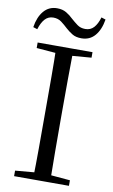

<svg xmlns="http://www.w3.org/2000/svg" viewBox="-101 -978 606 1030"><g transform="rotate(10 202.5 -463.5)"><path d="M15.4 -805.2Q24.1 -861.4 52.1 -894.3Q80.2 -927.1 124.5 -927.1Q153.8 -927.1 174.6 -914.8Q195.4 -902.4 211.8 -886.2Q230 -869.9 247.9 -856.8Q265.7 -843.7 291.6 -843.7Q319.8 -843.7 337.8 -863.5Q355.8 -883.4 366.6 -919.9L390 -912.5Q380.8 -856.1 352.8 -823.5Q324.8 -790.9 279.6 -790.9Q249.2 -790.9 229.6 -802.9Q210 -814.9 193 -830.3Q175.8 -846.6 157.3 -860.5Q138.9 -874.4 112.8 -874.4Q85.5 -874.4 67.4 -854.5Q49.3 -834.5 38.3 -797.8ZM52.8 0V-30.1L190.9 -42.1H212.5L351.6 -30.1V0ZM155.3 0Q157.5 -83.6 157.6 -167.7Q157.7 -251.7 157.7 -336.8V-391.1Q157.7 -476.1 157.6 -560.4Q157.5 -644.8 155.3 -728H248.5Q247.3 -645.2 246.8 -560.7Q246.3 -476.1 246.3 -391.1V-337Q246.3 -252.2 246.8 -168.1Q247.3 -84.1 248.5 0ZM52.8 -698V-728H351.6V-698L212.5 -686.9H190.9Z"/></g></svg>

Font: Noto Serif HK
Style: Regular
Weight: 200
Designer: Ryoko NISHIZUKA 西塚涼子 (kana & ideographs); Frank Grießhammer (Latin, Greek & Cyrillic); Wenlong ZHANG 张文龙 (bopomofo); San
Foundry: Adobe
Version: Version 2.001;hotconv 1.1.0;makeotfexe 2.6.0